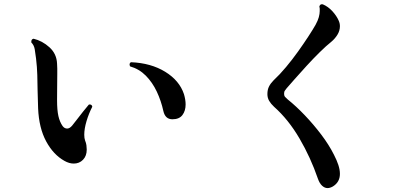

<svg xmlns="http://www.w3.org/2000/svg" viewBox="-20 -846 2040 932"><path d="M293 -65Q239 -95 204 -160Q169 -225 165 -320Q163 -368 162.5 -406.5Q162 -445 161 -482.5Q160 -520 155 -562Q152 -588 148.5 -607.5Q145 -627 132 -640V-644Q132 -656 143 -658Q185 -648 220 -616.5Q255 -585 257 -537Q258 -525 258 -513Q258 -501 258 -487Q258 -462 257.5 -431.5Q257 -401 257 -360Q257 -311 263.5 -282.5Q270 -254 284 -234Q293 -222 306 -222Q318 -222 330 -236Q339 -247 353.5 -266Q368 -285 383.5 -304.5Q399 -324 411 -338L415 -339Q426 -339 428 -328Q411 -295 400 -258Q389 -221 389 -192Q389 -175 393 -164Q398 -152 399.5 -141Q401 -130 401 -120Q401 -89 383 -70.5Q365 -52 338 -52Q316 -52 293 -65ZM817 -267Q782 -267 773 -307Q762 -357 741 -401.5Q720 -446 688 -478.5Q656 -511 611 -524Q609 -530 609 -532Q609 -541 616 -544Q713 -540 782 -497.5Q851 -455 873 -389Q881 -362 881 -339Q881 -308 865.5 -287.5Q850 -267 817 -267Z M1596 59Q1582 67 1570 67Q1556 67 1543.5 55.5Q1531 44 1523 21Q1488 -81 1434 -173.5Q1380 -266 1310 -328Q1295 -342 1286.5 -356.5Q1278 -371 1278 -389Q1278 -411 1286 -426.5Q1294 -442 1308 -456Q1338 -484 1368.5 -520.5Q1399 -557 1426.5 -595.5Q1454 -634 1476.5 -668.5Q1499 -703 1512 -726Q1523 -746 1527.5 -762.5Q1532 -779 1532 -792Q1532 -798 1532 -803.5Q1532 -809 1530 -813Q1533 -828 1547 -825Q1573 -814 1593.5 -791.5Q1614 -769 1624 -746Q1630 -733 1630 -719Q1630 -697 1618 -677.5Q1606 -658 1588 -643Q1564 -624 1532 -592.5Q1500 -561 1468 -526Q1436 -491 1410 -461.5Q1384 -432 1371 -417Q1366 -410 1362.5 -405.5Q1359 -401 1359 -390Q1359 -381 1364 -375.5Q1369 -370 1377 -363Q1417 -331 1459.5 -286.5Q1502 -242 1539.5 -192.5Q1577 -143 1601 -95Q1615 -68 1622.5 -45Q1630 -22 1630 -2Q1630 38 1596 59Z"/></svg>

Font: Zen Antique
Style: Regular
Weight: 400
Designer: Yoshimichi Ohira
Foundry: Positype
Version: Version 1.001